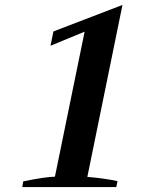

<svg xmlns="http://www.w3.org/2000/svg" viewBox="-20 -756 631 776"><path d="M74 -23Q162 -41 202 -42L322 -628L184 -571L196 -629L475 -736L333 -41Q397 -36 455 -24L450 0H70Z"/></svg>

Font: Trirong SemiBold
Style: Italic
Weight: 600
Italic angle: -12°
Designer: Katatrad Team
Foundry: CadsonDemak
Version: Version 1.001